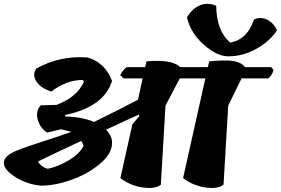

<svg xmlns="http://www.w3.org/2000/svg" viewBox="-33 -972 1451 992"><path d="M178 -428 259 -430Q367 -471 401 -551L395 -559Q311 -559 232 -499Q178 -516 155 -551.5Q132 -587 155 -618Q277 -686 419 -675Q509 -650 546 -554Q504 -419 303 -378L305 -370Q392 -368 453 -342Q596 -412 680 -457L704 -567H606L588 -584Q603 -612 622 -625H717L724 -655Q855 -667 899 -625H1041L1048 -655Q1128 -663 1170.5 -657Q1213 -651 1233 -625H1368L1380 -611Q1373 -581 1352 -567H1215L1146 -426L1122 -18Q1093 6 1028 -3.5Q963 -13 913 -52L1028 -567H896L822 -426L798 -18Q769 6 704 -3.5Q639 -13 589 -52L651 -330L687 -372L684 -380Q572 -328 515 -302Q546 -271 546 -234Q546 -177 481.5 -124Q417 -71 332 -41.5Q247 -12 177 -13Q105 -20 46 -57.5Q-13 -95 -13 -130Q-13 -168 54 -194Q103 -214 195.5 -243.5Q288 -273 336 -291Q300 -299 282 -304L210 -287Q182 -306 169 -334.5Q156 -363 159 -388Q162 -413 178 -428ZM214 -100Q265 -110 322.5 -144Q380 -178 399 -220Q394 -232 387 -244Q226 -169 164 -138Q167 -127 183 -115Q199 -103 214 -100ZM1147 -681Q1088 -681 1020 -741Q952 -801 933 -882Q961 -929 1001 -945Q1041 -961 1084 -942Q1086 -810 1157 -752Q1246 -769 1279 -871Q1313 -887 1347 -870.5Q1381 -854 1398 -815Q1360 -758 1291 -719.5Q1222 -681 1147 -681Z"/></svg>

Font: Tillana
Style: Bold
Weight: 700
Designer: Lipi Raval (Devanagari, Latin), Jonny Pinhorn (Latin)
Foundry: Indian Type Foundry
Version: Version 2.002;PS 1.0;hotconv 1.0.79;makeotf.lib2.5.61930; tt